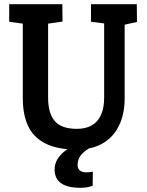

<svg xmlns="http://www.w3.org/2000/svg" viewBox="-20 -711 703 918"><path d="M347 4Q253 4 196 -25.5Q139 -55 114 -109.5Q89 -164 89 -241V-598L24 -607V-691H278L279 -608L210 -598V-244Q210 -170 241.5 -132.5Q273 -95 348 -95Q388 -95 417 -110.5Q446 -126 462 -159.5Q478 -193 478 -245V-599L415 -607V-691H634L635 -606L576 -593V-241Q576 -166 549 -110.5Q522 -55 471 -25.5Q420 4 347 4ZM365 187Q241 187 241 99Q241 58 276 23.5Q311 -11 371 -26L421 -10Q384 9 367.5 30Q351 51 351 77Q351 113 393 113Q407 113 424 110L423 177Q399 187 365 187Z"/></svg>

Font: Kreon Light SemiBold
Style: Regular
Weight: 600
Version: Version 2.002